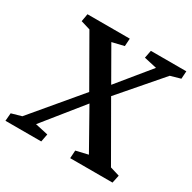

<svg xmlns="http://www.w3.org/2000/svg" viewBox="-154 -842 992 994"><g transform="rotate(30 342.0 -345.0)"><path d="M641 0 651 -47 595 -64 411 -384 621 -627 681 -644 684 -690H472L463 -644L539 -627L382 -435L272 -627L343 -644L346 -690H93L85 -644L141 -627L302 -346L65 -64L5 -47L1 0H215L224 -47L147 -64L333 -295L463 -64L391 -47L388 0Z"/></g></svg>

Font: TPK Tissa Web Medium
Style: Italic
Weight: 500
Italic angle: -7°
Designer: Jacques Le Bailly, Suppakit Chalermlarp | Katatrad Co.,Ltd.
Foundry: Jacques Le Bailly, Cadson Demak Co.,Ltd.
Version: Version 5.000;Glyphs 3.1.2 (3151)